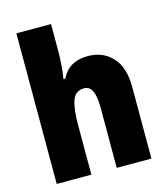

<svg xmlns="http://www.w3.org/2000/svg" viewBox="-113 -848 817 936"><g transform="rotate(-15 295.5 -380.0)"><path d="M232 -635Q232 -588 229 -550.5Q226 -513 221 -485H230Q251 -526 284 -544.5Q317 -563 364 -563Q440 -563 487.5 -512Q535 -461 535 -360V0H360V-305Q360 -416 307 -416Q262 -416 247 -374Q232 -332 232 -249V0H57V-760H232Z"/></g></svg>

Font: Noto Sans Oriya Cond Blk
Style: Regular
Weight: 900
Width: 3
Designer: Amélie Bonet and Sol Matas
Foundry: Google LLC
Version: Version 2.006; ttfautohint (v1.8.4.7-5d5b)